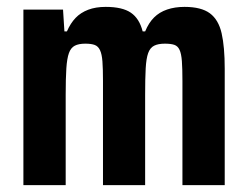

<svg xmlns="http://www.w3.org/2000/svg" viewBox="-20 -538 720 558"><path d="M48 0V-510H163.2L167.2 -446.8H174.5Q184.9 -470.5 199.6 -485.9Q214.3 -501.3 236.3 -509.7Q258.2 -518 287.1 -518Q335.4 -518 360.2 -501.2Q385.1 -484.3 394.6 -446.8H401.9Q412.2 -471.8 427.7 -487.2Q443.1 -502.6 465.6 -510.3Q488.1 -518 516.2 -518Q564.7 -518 589.9 -499.4Q615.1 -480.7 624.1 -441.3Q633.1 -401.9 633.1 -338.3V0H510.2V-302.8Q510.2 -338.8 508.6 -360.3Q507 -381.7 501.9 -392.9Q496.9 -404.1 486.8 -407.6Q476.7 -411.1 459.3 -411.1Q439.7 -411.1 428 -405.2Q416.2 -399.3 410.6 -383.7Q405 -368.1 403.4 -339Q401.8 -309.9 401.8 -262.5V0H279.3V-302.8Q279.3 -338.2 277.7 -359.4Q276.1 -380.6 270.7 -392.1Q265.4 -403.5 255.4 -407.3Q245.4 -411.1 228 -411.1Q208.8 -411.1 197.4 -405.2Q185.9 -399.3 180.3 -383.7Q174.7 -368.1 172.8 -339Q170.9 -309.9 170.9 -262.5V0Z"/></svg>

Font: Saira Thin Condensed
Style: Regular
Weight: 100
Width: 3
Version: Version 1.101